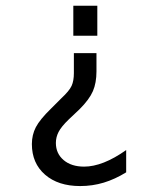

<svg xmlns="http://www.w3.org/2000/svg" viewBox="-20 -624 540 656"><path d="M232.4 -442.4H309.6V-379.9Q309.6 -340.8 297.4 -312.5Q285.2 -284.2 252 -251L214.8 -215.8Q189.5 -191.4 180.2 -173.3Q170.9 -155.3 170.9 -135.7Q170.9 -99.6 197.3 -77.1Q223.6 -54.7 267.6 -54.7Q298.8 -54.7 335 -68.8Q371.1 -83 411.1 -111.3V-35.2Q373 -11.7 334.5 0Q295.9 11.7 253.9 11.7Q178.7 11.7 133.8 -27.3Q88.9 -66.4 88.9 -131.8Q88.9 -163.1 102.5 -189.5Q116.2 -215.8 154.3 -252.9L189.5 -288.1Q216.8 -313.5 224.6 -330.6Q232.4 -347.7 232.4 -374ZM312.5 -502H230.5V-604.5H312.5Z"/></svg>

Font: BabelStone Pseudographica
Style: Regular
Weight: 400
Designer: Andrew West
Foundry: BabelStone
Version: Version 16.0.0